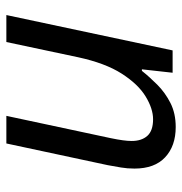

<svg xmlns="http://www.w3.org/2000/svg" viewBox="-4 -572 586 619"><g transform="rotate(-90 289.5 -263.0)"><path d="M189 10Q128 10 91.5 -24Q55 -58 55 -123Q55 -146 58.5 -166.5Q62 -187 66 -209L136 -536H225L153 -199Q144 -156 144 -132Q144 -100 160.5 -81.5Q177 -63 214 -63Q248 -63 287.5 -87Q327 -111 361 -164Q395 -217 414 -305L463 -536H550L436 0H364L375 -99H370Q351 -75 325.5 -49.5Q300 -24 266.5 -7Q233 10 189 10Z"/></g></svg>

Font: Noto Sans IKEA
Style: Italic
Weight: 400
Italic angle: -12°
Designer: Monotype Design Team
Foundry: Monotype Imaging Inc.
Version: Version 2.001